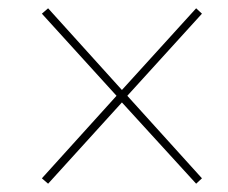

<svg xmlns="http://www.w3.org/2000/svg" viewBox="-20 -591 550 463"><path d="M96 -148 81 -161 261 -360 81 -558 96 -571 274 -374 453 -571 467 -558 287 -360 467 -161 453 -148 274 -344Z"/></svg>

Font: Noto Serif Display SemiCondensed
Style: Bold Italic
Weight: 700
Width: 4
Italic angle: -12°
Designer: Monotype Design Team
Foundry: Monotype Imaging Inc.
Version: Version 2.009